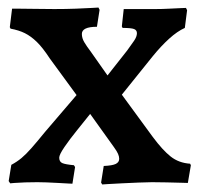

<svg xmlns="http://www.w3.org/2000/svg" viewBox="-20 -483 530 509"><path d="M251 6 248 1 255 -43Q278 -44 287 -48.5Q296 -53 296 -62Q296 -68 293 -75Q290 -82 282 -93L219 -181Q204 -162 184.5 -138Q165 -114 151 -93.5Q137 -73 137 -65Q137 -54 145.5 -50.5Q154 -47 176 -45L179 -40L172 4Q172 4 161 3.5Q150 3 134 2Q118 1 103 0.5Q88 0 79 0Q64 0 47 0.5Q30 1 18.5 2Q7 3 7 3L3 -3L10 -46Q25 -54 37 -64Q49 -74 63.5 -90.5Q78 -107 100 -134L183 -231L112 -328Q93 -357 77.5 -372Q62 -387 46 -395Q30 -403 8 -407L6 -411L12 -460Q12 -460 29.5 -460Q47 -460 73 -459.5Q99 -459 124 -459Q155 -459 181 -460Q207 -461 224 -462Q241 -463 241 -463L244 -457L237 -412Q197 -412 197 -393Q197 -382 203.5 -371Q210 -360 220 -347L265 -283L317 -349Q328 -364 335.5 -375Q343 -386 343 -395Q343 -403 335.5 -406Q328 -409 305 -409L303 -413L308 -459H393Q410 -459 428.5 -460Q447 -461 460 -461.5Q473 -462 473 -462L476 -456L470 -409Q450 -400 428.5 -380.5Q407 -361 385 -334L303 -232L385 -120Q411 -85 432.5 -68Q454 -51 484 -49L486 -45L478 2Q478 2 461 1.5Q444 1 421.5 0.5Q399 0 383 0Q369 0 347 1Q325 2 303 3Q281 4 266 5Q251 6 251 6Z"/></svg>

Font: Alegreya SemiBold
Style: Regular
Weight: 600
Designer: Juan Pablo del Peral
Foundry: Huerta Tipografica
Version: Version 2.009